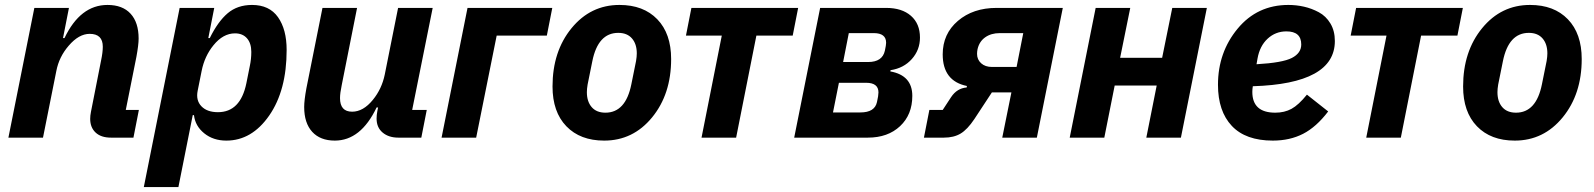

<svg xmlns="http://www.w3.org/2000/svg" viewBox="-20 -557 6452 777"><path d="M154 0H14L119 -525H259L235 -403H241Q305 -537 415 -537Q476 -537 508.5 -501.5Q541 -466 541 -401Q541 -376 532 -327L489 -112H542L520 0H429Q389 0 367 -20.5Q345 -41 345 -76Q345 -89 348 -104L389 -312Q396 -345 396 -368Q396 -420 343 -420Q299 -420 258 -372Q219 -327 208 -270Z M562 200 707 -525H847L823 -403H829Q862 -470 901.5 -503.5Q941 -537 1000 -537Q1070 -537 1105 -487.5Q1140 -438 1140 -355Q1140 -191 1069.5 -89.5Q999 12 896 12Q843 12 806.5 -17.5Q770 -47 765 -91H760L702 200ZM862 -103Q953 -103 977 -220L991 -290Q997 -318 997 -347Q997 -382 979.5 -402Q962 -422 931 -422Q883 -422 844 -374Q808 -330 796 -270L780 -190Q772 -151 795 -127Q818 -103 862 -103Z M1285 -525H1425L1363 -213Q1356 -180 1356 -160Q1356 -105 1405 -105Q1450 -105 1489 -153Q1525 -197 1537 -255L1591 -525H1731L1648 -112H1707L1685 0H1592Q1553 0 1528.5 -20.5Q1504 -41 1504 -77Q1504 -92 1507 -107L1510 -122H1504Q1440 12 1335 12Q1276 12 1243.5 -23.5Q1211 -59 1211 -124Q1211 -151 1220 -200Z M1767 0 1872 -525H2215L2193 -413H1990L1907 0Z M2425 12Q2328 12 2272 -46Q2216 -104 2216 -207Q2216 -349 2293 -443Q2370 -537 2487 -537Q2584 -537 2640 -479Q2696 -421 2696 -318Q2696 -176 2619 -82Q2542 12 2425 12ZM2430 -101Q2512 -101 2535 -216L2554 -310Q2557 -328 2557 -341Q2557 -379 2537.5 -401.5Q2518 -424 2482 -424Q2400 -424 2377 -309L2358 -215Q2355 -197 2355 -184Q2355 -146 2374.5 -123.5Q2394 -101 2430 -101Z M2819 0 2901 -413H2756L2778 -525H3210L3188 -413H3041L2959 0Z M3194 0 3299 -525H3566Q3630 -525 3666.5 -493Q3703 -461 3703 -405Q3703 -355 3670 -318Q3637 -281 3584 -273L3583 -268Q3672 -252 3672 -169Q3672 -93 3622.5 -46.5Q3573 0 3492 0ZM3351 -102H3462Q3520 -102 3529 -144Q3535 -170 3535 -183Q3535 -222 3485 -222H3375ZM3392 -306H3493Q3551 -306 3561 -352Q3566 -375 3566 -384Q3566 -423 3516 -423H3415Z M3719 0 3741 -112H3795L3829 -164Q3853 -200 3892 -203L3893 -209Q3795 -229 3795 -337Q3795 -420 3856.5 -472.5Q3918 -525 4013 -525H4281L4176 0H4036L4073 -183H3994L3923 -75Q3895 -33 3867.5 -16.5Q3840 0 3800 0ZM4121 -423H4026Q3991 -423 3967 -406Q3943 -389 3936 -358Q3934 -348 3934 -339Q3934 -316 3950.5 -301Q3967 -286 3995 -286H4094Z M4309 0 4414 -525H4554L4513 -323H4683L4724 -525H4864L4759 0H4619L4661 -211H4491L4449 0Z M5131 12Q5021 12 4965 -47.5Q4909 -107 4909 -214Q4909 -345 4988.5 -441Q5068 -537 5194 -537Q5226 -537 5257 -530Q5288 -523 5317 -507.5Q5346 -492 5364 -462Q5382 -432 5382 -391Q5382 -218 5050 -208Q5048 -196 5048 -185Q5048 -101 5141 -101Q5178 -101 5206.5 -116.5Q5235 -132 5269 -174L5355 -106Q5307 -43 5253.5 -15.5Q5200 12 5131 12ZM5186 -430Q5142 -430 5110 -400.5Q5078 -371 5069 -320L5065 -297Q5170 -303 5208 -322.5Q5246 -342 5246 -377Q5246 -430 5186 -430Z M5509 0 5591 -413H5446L5468 -525H5900L5878 -413H5731L5649 0Z M6110 12Q6013 12 5957 -46Q5901 -104 5901 -207Q5901 -349 5978 -443Q6055 -537 6172 -537Q6269 -537 6325 -479Q6381 -421 6381 -318Q6381 -176 6304 -82Q6227 12 6110 12ZM6115 -101Q6197 -101 6220 -216L6239 -310Q6242 -328 6242 -341Q6242 -379 6222.5 -401.5Q6203 -424 6167 -424Q6085 -424 6062 -309L6043 -215Q6040 -197 6040 -184Q6040 -146 6059.5 -123.5Q6079 -101 6115 -101Z"/></svg>

Font: Aneliza
Style: Bold Italic
Weight: 700
Italic angle: -11.31°
Designer: Mike Abbink, Paul van der Laan, Pieter van Rosmalen
Foundry: Bold Monday
Version: Version 3.0